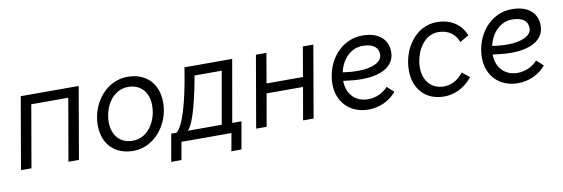

<svg xmlns="http://www.w3.org/2000/svg" viewBox="-50 -883 4019 1370"><g transform="rotate(-10 1959.5 -198.5)"><path d="M36 0H112L190 -450H458L380 0H456L546 -520H126Z M851 4C1006 4 1119 -144 1119 -299C1119 -443 1028 -524 899 -524C744 -524 631 -377 631 -221C631 -77 722 4 851 4ZM859 -68C768 -68 712 -131 712 -228C712 -336 777 -452 891 -452C982 -452 1038 -389 1038 -292C1038 -184 973 -68 859 -68Z M1102 128H1176L1199 0H1561L1538 128H1611L1646 -70H1579L1658 -520H1312L1310 -507C1273 -266 1221 -99 1174 -70H1137ZM1257 -70C1289 -99 1329 -208 1371 -439L1373 -450H1570L1503 -70Z M2170 -520 2133 -305H1869L1906 -520H1830L1740 0H1816L1857 -235H2121L2080 0H2156L2246 -520Z M2554 5C2632 5 2706 -27 2757 -88L2708 -132C2676 -95 2622 -68 2565 -68C2469 -68 2411 -136 2411 -227V-228C2454 -222 2499 -217 2544 -217C2671 -217 2784 -260 2784 -373C2784 -458 2725 -523 2600 -523C2444 -523 2331 -381 2331 -217C2331 -90 2419 5 2554 5ZM2418 -289C2439 -385 2508 -450 2588 -450C2673 -450 2703 -415 2703 -368C2703 -312 2629 -280 2529 -280C2493 -280 2454 -283 2418 -289Z M3102 7C3181 7 3252 -29 3307 -97L3254 -140C3220 -97 3175 -64 3112 -64C3023 -64 2966 -130 2966 -225C2966 -328 3027 -453 3138 -453C3213 -453 3261 -414 3282 -356L3347 -393C3314 -477 3239 -525 3142 -525C2982 -525 2885 -370 2885 -219C2885 -84 2970 7 3102 7Z M3637 5C3715 5 3789 -27 3840 -88L3791 -132C3759 -95 3705 -68 3648 -68C3552 -68 3494 -136 3494 -227V-228C3537 -222 3582 -217 3627 -217C3754 -217 3867 -260 3867 -373C3867 -458 3808 -523 3683 -523C3527 -523 3414 -381 3414 -217C3414 -90 3502 5 3637 5ZM3501 -289C3522 -385 3591 -450 3671 -450C3756 -450 3786 -415 3786 -368C3786 -312 3712 -280 3612 -280C3576 -280 3537 -283 3501 -289Z"/></g></svg>

Font: Fixel Text 20240404
Style: Italic
Weight: 400
Width: 4
Italic angle: -10°
Designer: AlfaBravo + MacPaw
Foundry: Kyrylo Tkachov, Marchela Mozhyna, Serhii Makarenko, Maria Weinstein, Zakhar Kryvoshyya
Version: Version 1.211;Glyphs 3.2 (3225)